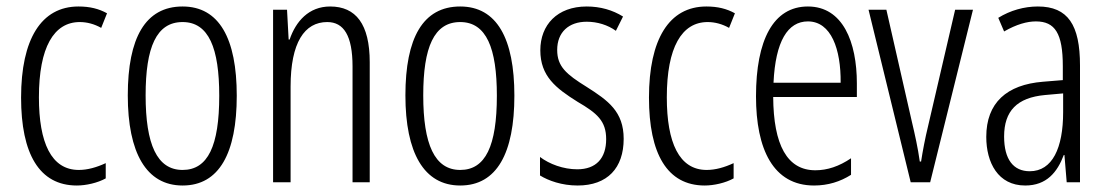

<svg xmlns="http://www.w3.org/2000/svg" viewBox="-20 -562 3416 592"><path d="M217 10C245 10 281 2 306 -12V-59C278 -46 250 -38 223 -38C138 -38 100 -122 100 -262C100 -416 146 -494 226 -494C248 -494 271 -488 292 -476L310 -521C285 -535 257 -542 222 -542C107 -542 45 -441 45 -261C45 -88 101 10 217 10Z M710 -267C710 -443 656 -542 543 -542C428 -542 374 -445 374 -268C374 -91 431 10 543 10C656 10 710 -90 710 -267ZM429 -268C429 -416 462 -494 543 -494C624 -494 656 -413 656 -267C656 -112 621 -38 543 -38C464 -38 429 -117 429 -268Z M998 -542C932 -542 892 -496 873 -440H870L865 -532H822V0H876V-295C876 -431 919 -494 989 -494C1040 -494 1067 -452 1067 -357V0H1120V-370C1120 -488 1077 -542 998 -542Z M1566 -267C1566 -443 1512 -542 1399 -542C1284 -542 1230 -445 1230 -268C1230 -91 1287 10 1399 10C1512 10 1566 -90 1566 -267ZM1285 -268C1285 -416 1318 -494 1399 -494C1480 -494 1512 -413 1512 -267C1512 -112 1477 -38 1399 -38C1320 -38 1285 -117 1285 -268Z M1903 -134C1903 -218 1855 -252 1789 -294C1726 -333 1698 -357 1698 -408C1698 -463 1734 -495 1789 -495C1822 -495 1854 -485 1879 -467L1901 -511C1869 -531 1831 -542 1789 -542C1698 -542 1646 -485 1646 -407C1646 -327 1694 -290 1761 -248C1821 -213 1849 -189 1849 -133C1849 -74 1818 -40 1760 -40C1717 -40 1674 -56 1645 -78V-21C1671 -5 1712 10 1761 10C1853 10 1903 -44 1903 -134Z M2153 10C2181 10 2217 2 2242 -12V-59C2214 -46 2186 -38 2159 -38C2074 -38 2036 -122 2036 -262C2036 -416 2082 -494 2162 -494C2184 -494 2207 -488 2228 -476L2246 -521C2221 -535 2193 -542 2158 -542C2043 -542 1981 -441 1981 -261C1981 -88 2037 10 2153 10Z M2471 -542C2364 -542 2311 -438 2311 -265C2311 -102 2364 10 2490 10C2533 10 2571 -2 2604 -23V-74C2567 -49 2531 -37 2494 -37C2407 -37 2365 -115 2364 -263H2622V-305C2622 -432 2579 -542 2471 -542ZM2471 -496C2543 -496 2573 -410 2572 -307H2365C2371 -435 2409 -496 2471 -496Z M2788 0H2848L2980 -532H2925L2842 -175C2832 -134 2825 -96 2820 -64H2816C2810 -107 2801 -147 2792 -185L2713 -532H2658Z M3180 -542C3138 -542 3095 -530 3058 -507L3076 -465C3114 -487 3147 -496 3174 -496C3233 -496 3257 -459 3257 -358V-315L3196 -310C3084 -301 3021 -245 3021 -140C3021 -61 3057 10 3141 10C3207 10 3240 -31 3260 -84H3262L3269 0H3310V-360C3310 -485 3273 -542 3180 -542ZM3202 -269 3258 -274V-216C3258 -106 3225 -34 3155 -34C3105 -34 3076 -70 3076 -141C3076 -220 3116 -261 3202 -269Z"/></svg>

Font: Noto Sans Khmer UI ExtraCondensed Light
Style: Regular
Weight: 300
Width: 2
Designer: Danh Hong and the Monotype Design Team
Foundry: Monotype Imaging Inc.
Version: Version 2.002